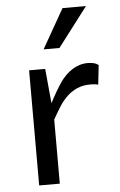

<svg xmlns="http://www.w3.org/2000/svg" viewBox="-55 -821 538 860"><g transform="rotate(-5 214.0 -391.0)"><path d="M85.9 -517.6H158.2L172.9 -362.3Q179.2 -374.5 186.3 -387.5Q193.4 -400.4 200.4 -412.6Q207.5 -424.8 214.4 -435.5Q221.2 -446.3 226.6 -454.1Q237.3 -469.2 250.7 -482.7Q264.2 -496.1 279.8 -506.1Q295.4 -516.1 313 -521.7Q330.6 -527.3 350.6 -527.3Q364.7 -527.3 377.4 -524.2Q390.1 -521 398.4 -513.7L388.7 -426.8Q379.9 -429.2 371.3 -429.9Q362.8 -430.7 354.5 -430.7Q319.8 -430.7 294.2 -419.4Q268.6 -408.2 248.3 -388.9Q228 -369.6 211.7 -343.8Q195.3 -317.9 178.7 -288.1V0H85.9ZM158.7 -605.5 259.3 -782.2H364.7L230 -605.5Z"/></g></svg>

Font: Proza Libre
Style: Regular
Weight: 400
Designer: Jasper de Waard
Foundry: Jasper de Waard
Version: Version 1.001; ttfautohint (v1.4.1.8-43bc)